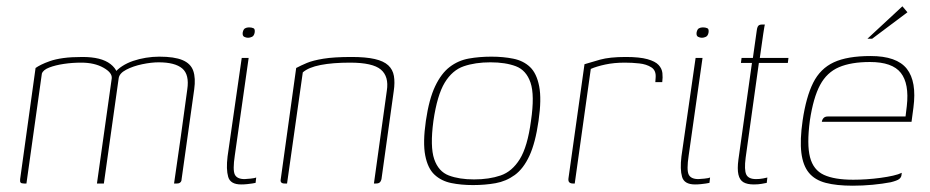

<svg xmlns="http://www.w3.org/2000/svg" viewBox="-20 -583 2955 610"><path d="M56 0Q48 0 45.5 -3Q43 -6 44 -14L93 -367Q100 -372 111 -377.5Q122 -383 139 -389Q156 -395 181 -398.5Q206 -402 242 -402Q272 -402 294 -396.5Q316 -391 331 -379.5Q346 -368 353 -351H344Q353 -363 368.5 -373Q384 -383 403 -389.5Q422 -396 443.5 -399.5Q465 -403 486 -403Q534 -403 560 -392Q586 -381 594 -358Q602 -335 597 -299L557 -14Q557 -9 555 -6Q553 -3 550 -1.5Q547 0 542 0H533Q544 -75 554.5 -149.5Q565 -224 575 -299Q582 -346 559 -365.5Q536 -385 484 -385Q461 -385 432 -379Q403 -373 381 -361.5Q359 -350 357 -334L310 0H288L335 -334Q337 -352 308.5 -368Q280 -384 238 -384Q210 -384 183 -380Q156 -376 136.5 -368.5Q117 -361 113 -349L64 0Z M746 3Q712 3 705 -21Q698 -45 703 -86L748 -399H770L726 -89Q719 -43 726 -28.5Q733 -14 757 -14Q762 -14 776 -15.5Q790 -17 794 -19L792 -2Q788 -1 781 0Q774 1 765 2Q756 3 746 3ZM768 -463Q762 -463 756 -466Q750 -469 751 -479Q753 -490 758.5 -493Q764 -496 771 -496Q779 -496 785 -493.5Q791 -491 789 -479Q787 -469 780.5 -466Q774 -463 768 -463Z M884 0Q869 0 872 -14L921 -367Q936 -375 955 -383Q974 -391 1007.5 -396.5Q1041 -402 1097 -402Q1142 -402 1170.5 -395.5Q1199 -389 1213.5 -375.5Q1228 -362 1231.5 -341.5Q1235 -321 1231 -294L1192 -14Q1191 -10 1189 -6.5Q1187 -3 1183.5 -1.5Q1180 0 1175 0H1168L1209 -295Q1216 -340 1190 -362Q1164 -384 1092 -384Q1037 -384 998.5 -376.5Q960 -369 942 -353L892 0Z M1483 5Q1445 5 1413.5 -1.5Q1382 -8 1360.5 -28Q1339 -48 1331 -89Q1323 -130 1333 -199Q1343 -268 1362.5 -309Q1382 -350 1409 -370.5Q1436 -391 1469.5 -397Q1503 -403 1541 -403Q1579 -403 1611 -396.5Q1643 -390 1664 -370Q1685 -350 1693 -309Q1701 -268 1691 -199Q1681 -129 1662 -88Q1643 -47 1615.5 -27Q1588 -7 1554.5 -1Q1521 5 1483 5ZM1486 -13Q1534 -13 1570.5 -25.5Q1607 -38 1631.5 -77.5Q1656 -117 1667 -199Q1679 -281 1665.5 -320.5Q1652 -360 1619 -372.5Q1586 -385 1538 -385Q1490 -385 1453.5 -372.5Q1417 -360 1393 -320.5Q1369 -281 1357 -199Q1346 -117 1359.5 -77.5Q1373 -38 1406 -25.5Q1439 -13 1486 -13Z M1806 0H1800Q1793 0 1789 -3.5Q1785 -7 1786 -16L1837 -379Q1856 -385 1886.5 -393.5Q1917 -402 1968 -402Q2012 -402 2037 -395Q2062 -388 2072.5 -376.5Q2083 -365 2084.5 -351Q2086 -337 2084 -322H2062L2063 -336Q2065 -359 2049.5 -369Q2034 -379 2011 -381.5Q1988 -384 1965 -384Q1931 -384 1903 -378Q1875 -372 1857 -364Z M2188 3Q2154 3 2147 -21Q2140 -45 2145 -86L2190 -399H2212L2168 -89Q2161 -43 2168 -28.5Q2175 -14 2199 -14Q2204 -14 2218 -15.5Q2232 -17 2236 -19L2234 -2Q2230 -1 2223 0Q2216 1 2207 2Q2198 3 2188 3ZM2210 -463Q2204 -463 2198 -466Q2192 -469 2193 -479Q2195 -490 2200.5 -493Q2206 -496 2213 -496Q2221 -496 2227 -493.5Q2233 -491 2231 -479Q2229 -469 2222.5 -466Q2216 -463 2210 -463Z M2375 3Q2354 3 2342 -4Q2330 -11 2326 -28.5Q2322 -46 2326 -76L2369 -383H2334L2336 -399H2372L2384 -484Q2385 -493 2387 -497.5Q2389 -502 2392.5 -503.5Q2396 -505 2400 -505H2410Q2410 -505 2408.5 -498Q2407 -491 2405 -476L2394 -399H2485L2483 -383H2391L2349 -82Q2344 -43 2351 -28.5Q2358 -14 2382 -14Q2394 -14 2404 -16Q2414 -18 2418 -19L2416 -2Q2411 -1 2400 1Q2389 3 2375 3Z M2689 7Q2638 7 2603.5 -2Q2569 -11 2550 -34Q2531 -57 2526 -97.5Q2521 -138 2530 -200Q2541 -275 2563.5 -320Q2586 -365 2629 -385Q2672 -405 2746 -405Q2829 -405 2861 -364.5Q2893 -324 2882 -241L2876 -196H2591Q2592 -203 2596.5 -208Q2601 -213 2611 -213H2857L2861 -246Q2869 -317 2842 -351.5Q2815 -386 2744 -386Q2684 -386 2645.5 -369.5Q2607 -353 2585.5 -313Q2564 -273 2553 -200Q2543 -124 2553.5 -83.5Q2564 -43 2597.5 -27.5Q2631 -12 2691 -12Q2711 -12 2733.5 -13.5Q2756 -15 2778 -18Q2800 -21 2817.5 -25Q2835 -29 2845 -34L2844 -26Q2843 -19 2836.5 -14Q2830 -9 2810 -4Q2784 1 2752.5 4Q2721 7 2689 7ZM2736 -460 2847 -563 2863 -544 2751 -460Z"/></svg>

Font: Genos Thin Thin
Style: Italic
Weight: 250
Italic angle: -8°
Version: Version 1.010